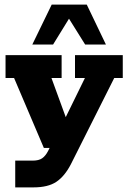

<svg xmlns="http://www.w3.org/2000/svg" viewBox="-20 -641 556 832"><path d="M125 171H46V55H122Q148 55 162.5 45Q177 35 188 14L217 -44L245 0H170L41 -303H4V-402H247V-303H203L276 -103L249 -101L348 -303H305V-402H512V-303H475L287 71Q260 123 224 147Q188 171 125 171ZM120 -448 204 -621H356L439 -448H349L279 -560L210 -448Z"/></svg>

Font: Rokkitt SemiBold ExtraBold
Style: Regular
Weight: 800
Version: Version 3.103